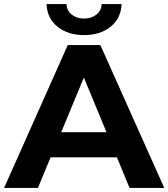

<svg xmlns="http://www.w3.org/2000/svg" viewBox="-29 -921 825 941"><path d="M544 -150H219L157 0H-9L303 -700H463L776 0H606ZM493 -273 382 -541 271 -273ZM199 -901H297Q298 -869 322.5 -849.5Q347 -830 383 -830Q419 -830 443.5 -849.5Q468 -869 469 -901H567Q564 -831 513 -790Q462 -749 383 -749Q304 -749 253 -790Q202 -831 199 -901Z"/></svg>

Font: Montserrat-Bold
Style: Bold
Weight: 700
Version: Version 7.200